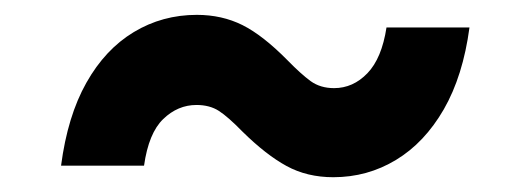

<svg xmlns="http://www.w3.org/2000/svg" viewBox="-20 -423 714 261"><path d="M63 -197.8Q71.8 -265.1 97.4 -310.5Q123 -356 161.9 -379.4Q200.7 -402.8 247.6 -402.8Q281.7 -402.8 309.6 -388.9Q337.4 -375 371.1 -340.8Q389.2 -322.3 402.3 -312.7Q415.5 -303.2 434.1 -303.2Q460 -303.2 479.5 -323.5Q499 -343.8 505.4 -385.7H618.2Q609.4 -319.8 583.3 -274.4Q557.1 -229 518.3 -205.6Q479.5 -182.1 433.1 -182.1Q397.5 -182.1 369.6 -197.3Q341.8 -212.4 309.6 -244.1Q290 -264.2 277.6 -272.2Q265.1 -280.3 247.1 -280.3Q221.7 -280.3 201.9 -261.2Q182.1 -242.2 175.8 -197.8Z"/></svg>

Font: Inter 18pt
Style: Bold Italic
Weight: 700
Italic angle: -9.3988°
Designer: Rasmus Andersson
Foundry: rsms
Version: Version 4.001;git-66647c0bb